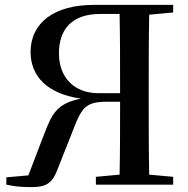

<svg xmlns="http://www.w3.org/2000/svg" viewBox="-20 -755 769 785"><path d="M372 0H688V-32L590 -41C588 -140 588 -241 588 -342V-393C588 -495 588 -595 590 -695L688 -704V-735H363C202 -735 105 -662 105 -542C105 -446 171 -371 311 -352C209 -331 192 -288 158 -200L96 -38L6 -30V0C42 8 72 10 111 10C175 10 196 -12 215 -62L279 -224C315 -319 334 -339 418 -339H471C471 -236 471 -138 469 -41L372 -32ZM471 -374H383C283 -374 221 -438 221 -537C221 -638 277 -698 390 -698H469C471 -600 471 -498 471 -374Z"/></svg>

Font: Noto Serif CJK KR SemiBold
Style: Regular
Weight: 600
Designer: Ryoko NISHIZUKA 西塚涼子 (kana & ideographs); Frank Grießhammer (Latin, Greek & Cyrillic); Wenlong ZHANG 张文龙 (bopomofo); San
Foundry: Adobe
Version: Version 2.001;hotconv 1.1.0;makeotfexe 2.6.0